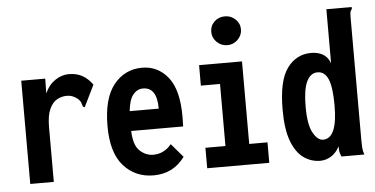

<svg xmlns="http://www.w3.org/2000/svg" viewBox="-49 -768 1697 869"><g transform="rotate(-5 800.0 -333.5)"><path d="M56 -468H165L164 -401Q180 -438 210 -458.5Q240 -479 273 -479Q308 -479 334 -464.5Q360 -450 380 -422L336 -332L332 -323L324 -327Q321 -335 318.5 -344Q316 -353 304 -364Q294 -372 282 -377Q270 -382 256 -382Q232 -382 211 -370.5Q190 -359 176.5 -329.5Q163 -300 163 -247V1H56Z M616 11Q533 11 480 -48.5Q427 -108 427 -229Q427 -355 477 -417Q527 -479 606 -479Q677 -479 723 -422Q769 -365 769 -243Q769 -232 768.5 -220Q768 -208 768 -198H532Q534 -134 560.5 -108.5Q587 -83 621 -82Q672 -82 705 -123L758 -61Q706 11 616 11ZM533 -288H665Q665 -385 602 -385Q575 -385 556.5 -362Q538 -339 533 -288Z M860 0V-93H951V-375H864V-468H1059V-93H1142V0ZM1000 -547Q972 -547 952 -566.5Q932 -586 932 -613Q932 -641 951.5 -659.5Q971 -678 1000 -678Q1027 -678 1047 -659Q1067 -640 1067 -613Q1067 -586 1047 -566.5Q1027 -547 1000 -547Z M1373 11Q1332 11 1298 -13Q1264 -37 1243.5 -90.5Q1223 -144 1223 -234Q1223 -365 1264.5 -422Q1306 -479 1374 -479Q1403 -479 1425.5 -467Q1448 -455 1460 -425V-670H1575V-661Q1569 -655 1567.5 -647.5Q1566 -640 1566 -624V-64Q1566 -48 1567 -32Q1568 -16 1574 0H1470Q1464 -14 1462.5 -22.5Q1461 -31 1461 -47Q1446 -18 1422.5 -3.5Q1399 11 1373 11ZM1394 -83Q1459 -83 1459 -233Q1459 -315 1443.5 -352Q1428 -389 1395 -389Q1363 -389 1345.5 -352.5Q1328 -316 1328 -238Q1328 -157 1348.5 -120Q1369 -83 1394 -83Z"/></g></svg>

Font: Inconsolata Condensed ExtraBold
Style: Regular
Weight: 800
Width: 3
Monospace: yes
Designer: Raph Levien, Cyreal, Brenton Simpson
Foundry: Raph Levien, Cyreal, Google
Version: Version 3.001; ttfautohint (v1.8.2.53-6de2)